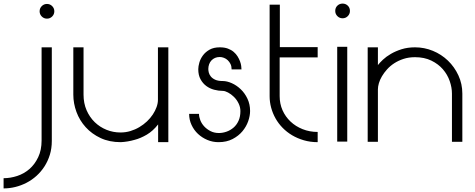

<svg xmlns="http://www.w3.org/2000/svg" viewBox="-173 -793 2651 1071"><path d="M48 -730Q48 -747 60 -759Q72 -771 89 -771Q106 -771 118 -759Q130 -747 130 -730Q130 -713 118 -701Q106 -689 89 -689Q72 -689 60 -701Q48 -713 48 -730ZM116 -529V-7Q116 35 105 70.5Q94 106 75 135.5Q56 165 30.5 188Q5 211 -25 226.5Q-55 242 -87.5 250Q-120 258 -153 258V201Q-115 201 -77 188.5Q-39 176 -9 150Q21 124 40 84Q59 44 59 -9V-529Z M293 -529V-265Q293 -217 310 -178Q327 -139 355.5 -111.5Q384 -84 421 -69Q458 -54 499 -54Q528 -54 554.5 -62Q581 -70 604.5 -84Q628 -98 647 -116Q666 -134 679.5 -154.5Q693 -175 700.5 -196Q708 -217 708 -236V-529H766V0H709V-99Q695 -81 679 -66.5Q663 -52 646 -42Q629 -32 611.5 -24.5Q594 -17 578 -13Q540 -2 501 0Q437 0 388 -23Q339 -46 305 -83.5Q271 -121 253.5 -168.5Q236 -216 236 -265V-529Z M1053 -475Q1038 -475 1026.5 -470Q1015 -465 1006.5 -456Q998 -447 993.5 -434.5Q989 -422 989 -408Q989 -400 991.5 -389Q994 -378 1002.5 -367Q1011 -356 1027 -348.5Q1043 -341 1070 -341Q1093 -341 1120 -329Q1147 -317 1170 -295Q1193 -273 1207.5 -242Q1222 -211 1222 -174Q1222 -147 1211.5 -117Q1201 -87 1179.5 -61Q1158 -35 1124.5 -17.5Q1091 0 1046 0Q1013 0 983.5 -12.5Q954 -25 931.5 -46Q909 -67 895.5 -96Q882 -125 882 -158H937Q937 -141 944.5 -122Q952 -103 966.5 -87.5Q981 -72 1001.5 -61.5Q1022 -51 1048 -51Q1069 -51 1090.5 -58.5Q1112 -66 1129.5 -81Q1147 -96 1157.5 -119Q1168 -142 1168 -173Q1168 -196 1157.5 -217Q1147 -238 1131.5 -253Q1116 -268 1099 -277Q1082 -286 1070 -286Q1046 -286 1021.5 -292.5Q997 -299 977.5 -313.5Q958 -328 945.5 -351Q933 -374 933 -407Q933 -423 939 -444Q945 -465 959 -484Q973 -503 996 -516Q1019 -529 1053 -529Q1079 -529 1098 -522Q1117 -515 1130.5 -503.5Q1144 -492 1152.5 -478Q1161 -464 1166 -450.5Q1171 -437 1172.5 -425Q1174 -413 1174 -406H1119Q1119 -423 1113 -435.5Q1107 -448 1097.5 -457Q1088 -466 1076 -470.5Q1064 -475 1053 -475Z M1388 -767V-530H1599V-473H1387V-257Q1387 -214 1403 -178Q1419 -142 1447.5 -115Q1476 -88 1515 -72.5Q1554 -57 1599 -57V0Q1558 0 1522 -10.5Q1486 -21 1456.5 -38.5Q1427 -56 1403.5 -80Q1380 -104 1364 -132.5Q1348 -161 1339.5 -192.5Q1331 -224 1331 -256V-767Z M1697 -732Q1697 -750 1709 -761.5Q1721 -773 1738 -773Q1755 -773 1767 -761.5Q1779 -750 1779 -732Q1779 -715 1767 -703Q1755 -691 1738 -691Q1721 -691 1709 -703Q1697 -715 1697 -732ZM1764 -532V-3H1708V-532Z M1935 -430Q1945 -443 1963 -460Q1981 -477 2007.5 -492.5Q2034 -508 2067.5 -518.5Q2101 -529 2142 -529Q2194 -529 2241.5 -509.5Q2289 -490 2325.5 -455Q2362 -420 2384 -372.5Q2406 -325 2406 -271V-2H2348V-271Q2348 -305 2335.5 -341Q2323 -377 2297.5 -406.5Q2272 -436 2233 -455Q2194 -474 2142 -474Q2107 -474 2078 -464.5Q2049 -455 2026 -440Q2003 -425 1986 -406Q1969 -387 1957.5 -367.5Q1946 -348 1940.5 -329Q1935 -310 1935 -295V-223Q1935 -187 1935 -132Q1935 -77 1935 -2H1878V-529H1935Z"/></svg>

Font: LuenTai2017
Style: Regular
Weight: 400
Designer: LuenTai
Foundry: Microsoft Corpration
Version: Version 1.00 November 27, 2016, initial release